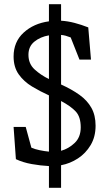

<svg xmlns="http://www.w3.org/2000/svg" viewBox="-20 -790 514 918"><path d="M214 108V4Q174 2 132 -5.5Q90 -13 56 -29L45 -183H103L130 -84Q145 -77 169 -72Q193 -67 214 -65V-334Q172 -353 133 -376.5Q94 -400 69.5 -434.5Q45 -469 45 -520Q45 -590 93 -634Q141 -678 214 -688V-770H272V-691Q304 -689 336.5 -680.5Q369 -672 402 -659L415 -505H360L318 -611Q305 -616 294.5 -619Q284 -622 272 -623V-386Q323 -363 360 -336.5Q397 -310 417 -274.5Q437 -239 437 -189Q437 -136 413.5 -96.5Q390 -57 352.5 -32.5Q315 -8 272 0V108ZM272 -69Q308 -79 337 -106.5Q366 -134 366 -181Q366 -231 342.5 -256.5Q319 -282 272 -307ZM214 -412V-621Q173 -614 144.5 -591Q116 -568 116 -528Q116 -485 145.5 -458Q175 -431 214 -412Z"/></svg>

Font: Kreon Light
Style: Regular
Weight: 300
Designer: Julia Petretta
Foundry: Julia Petretta and Eli Heuer
Version: Version 2.002